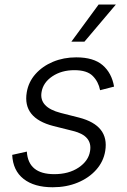

<svg xmlns="http://www.w3.org/2000/svg" viewBox="-20 -802 553 834"><path d="M475.5 -425.8 414.8 -410.2Q407.7 -447.1 382.8 -472.1Q358 -497.2 302.9 -497.2Q247.2 -497.2 207.2 -470.3Q167.3 -443.5 160.5 -402Q149.1 -335.9 244 -311.4L323.5 -291.2Q455.3 -257.1 437.1 -146.3Q429.7 -100.5 398.1 -64.8Q366.5 -29.1 317.6 -8.9Q268.8 11.4 208.8 11.4Q128.6 11.4 82.4 -24.9Q36.2 -61.1 33 -129.3L96.6 -143.5Q102.6 -45.5 215.6 -45.5Q278.8 -45.5 321.6 -74.2Q364.3 -103 371.1 -145.2Q382.8 -212.4 296.9 -233.3L212 -254.6Q77.4 -289.1 96.2 -400.9Q103.7 -446 133.9 -480.1Q164.1 -514.2 210.2 -533.6Q256.4 -552.9 311.1 -552.9Q386.4 -552.9 425.8 -519Q465.2 -485.1 475.5 -425.8ZM290.1 -621.1 408.4 -782.3H483.3L346.9 -621.1Z"/></svg>

Font: Inter UI Light
Style: Italic
Weight: 300
Italic angle: 9.39999°
Designer: Rasmus Andersson
Foundry: rsms
Version: 3.2;8d6f07862